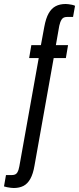

<svg xmlns="http://www.w3.org/2000/svg" viewBox="-88 -753 396 962"><path d="M-19 189Q-24 189 -33.5 188Q-43 187 -52.5 185Q-62 183 -68 181L-58 124H-27Q-9 124 -1.5 111.5Q6 99 9 80L106 -462H58L69 -527H117L134 -619Q142 -662 156 -686.5Q170 -711 191 -722Q212 -733 241 -733Q246 -733 255 -732Q264 -731 273 -729Q282 -727 288 -724L278 -668H247Q229 -668 221 -655.5Q213 -643 209 -624L192 -527H253L242 -462H181L85 76Q78 118 64 143Q50 168 29.5 178.5Q9 189 -19 189Z"/></svg>

Font: Archivo ExtraCondensed
Style: Italic
Weight: 400
Width: 2
Italic angle: -10°
Designer: Hector Gatti
Foundry: Omnibus-Type
Version: Version 2.001